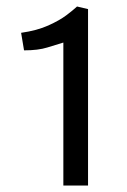

<svg xmlns="http://www.w3.org/2000/svg" viewBox="-20 -971 391 591"><path d="M175 -400V-840Q153.5 -833.5 125.5 -824.8Q97.5 -816 54 -816L45 -870Q94 -877 128.5 -892.5Q163 -908 184.5 -924.2Q206 -940.5 216 -950L217 -951L251 -943V-400Z"/></svg>

Font: Merriweather Sans Light
Style: Regular
Weight: 300
Designer: Eben Sorkin
Foundry: Eben Sorkin
Version: Version 2.001; ttfautohint (v1.8.3)